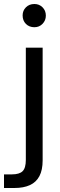

<svg xmlns="http://www.w3.org/2000/svg" viewBox="-61 -734 298 959"><path d="M-41 205V137H-2Q36 137 52 121Q68 105 68 65V-496H152V67Q152 115 136 145.5Q120 176 88.5 190.5Q57 205 11 205ZM111 -598Q85 -598 68.5 -614.5Q52 -631 52 -657Q52 -681 68.5 -697.5Q85 -714 111 -714Q135 -714 151.5 -697.5Q168 -681 168 -656Q168 -632 151.5 -615Q135 -598 111 -598Z"/></svg>

Font: DM Sans 9pt 36pt
Style: Regular
Weight: 400
Version: Version 4.004;gftools[0.9.30]